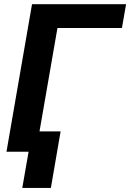

<svg xmlns="http://www.w3.org/2000/svg" viewBox="-20 -731 627 925"><path d="M587.4 -710.9 567.4 -596.2H256.8L153.3 0H11.2L134.3 -710.9ZM272 -98.1 225.1 174.3H87.4L134.8 -98.1Z"/></svg>

Font: Roboto
Style: Bold Italic
Weight: 700
Italic angle: -12°
Designer: Christian Robertson
Foundry: Google
Version: Version 3.0